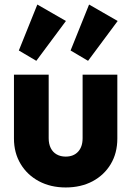

<svg xmlns="http://www.w3.org/2000/svg" viewBox="-20 -815 579 846"><path d="M269.5 11Q203 11 151.5 -16.5Q100 -44 70.8 -92.8Q41.5 -141.5 41.5 -204.5V-486H194.5V-206Q194.5 -181 203.5 -162.8Q212.5 -144.5 229.5 -134.8Q246.5 -125 269.5 -125Q304 -125 324 -146.5Q344 -168 344 -206V-486H497V-204.5Q497 -140.5 468 -92Q439 -43.5 387.8 -16.2Q336.5 11 269.5 11ZM140 -547 63 -592.5 144.5 -795 270.5 -722.5ZM368 -547 291 -592.5 372.5 -795 498.5 -722.5Z"/></svg>

Font: Outfit Thin
Style: Regular
Weight: 100
Designer: Rodrigo Fuenzalida
Foundry: fragTYPE
Version: Version 1.100;gftools[0.9.27]